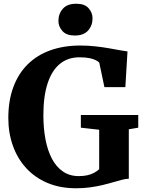

<svg xmlns="http://www.w3.org/2000/svg" viewBox="-20 -996 769 1027"><path d="M386.5 11Q301 11 233.8 -17.5Q166.5 -46 119.8 -97.2Q73 -148.5 48.8 -216.8Q24.5 -285 24.5 -364.5Q24.5 -458 51.5 -530.5Q78.5 -603 128.5 -652.2Q178.5 -701.5 249.8 -727Q321 -752.5 410 -752.5Q450.5 -752.5 489.2 -748.2Q528 -744 562 -738Q596 -732 621.8 -727.2Q647.5 -722.5 662 -721L650.5 -530H538.5L511 -661Q506.5 -666.5 494 -673.2Q481.5 -680 459.8 -684.8Q438 -689.5 405 -689.5Q343.5 -689.5 300.5 -654.5Q257.5 -619.5 234.8 -550.5Q212 -481.5 212 -379.5Q212 -310 223.2 -250.8Q234.5 -191.5 257.5 -147.5Q280.5 -103.5 316.5 -78.8Q352.5 -54 401 -54Q426.5 -54 446.8 -58.5Q467 -63 483 -71.5Q499 -80 510.5 -91V-302L412.5 -313V-381H719.5V-313L669 -304.5V-40Q651.5 -39.5 630.8 -34Q610 -28.5 584.8 -21Q559.5 -13.5 529 -6.2Q498.5 1 463.2 6Q428 11 386.5 11ZM379 -806Q335.5 -806 314 -830Q292.5 -854 292.5 -884Q292.5 -922 316 -949Q339.5 -976 388 -976H389Q432.5 -976 453.8 -952.2Q475 -928.5 475 -898Q475 -860 451.5 -833Q428 -806 380 -806Z"/></svg>

Font: Merriweather 24pt ExtraBold
Style: Regular
Weight: 800
Version: Version 2.100